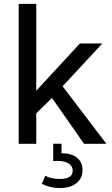

<svg xmlns="http://www.w3.org/2000/svg" viewBox="-20 -731 571 976"><path d="M399.4 133.8Q399.4 93.3 371.5 70.6Q343.5 47.9 292.7 47.9V-0.5H250.5V88.1Q256.1 87.4 261.7 87.2Q267.3 86.9 272.7 86.9Q308.1 86.9 328.9 100.1Q349.6 113.3 349.6 136.5Q349.6 178.7 284.7 178.7Q241.2 178.7 210.2 162.8L192.6 203.6Q235.6 224.9 283.4 224.9Q337.2 224.9 368.3 200.4Q399.4 176 399.4 133.8ZM386.2 -510 164.3 -269.8V-711.2H75V0H164.3V-154.8L244.1 -233.4L407.2 0H520.8L298.3 -292.5L500.2 -510Z"/></svg>

Font: Estedad-FD-VF Thin
Style: Regular
Weight: 100
Designer: Amin Abedi
Version: Version 5.0